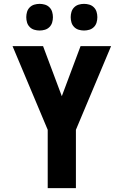

<svg xmlns="http://www.w3.org/2000/svg" viewBox="-20 -974 640 994"><path d="M227 0V-302L45 -735H203L300 -476L397 -735H555L373 -302V0ZM415 -816Q401 -816 387.5 -820Q374 -824 364 -834Q354 -844 350 -857.5Q346 -871 346 -885Q346 -899 350 -912.5Q354 -926 364 -936Q374 -946 387.5 -950Q401 -954 415 -954Q429 -954 442.5 -950Q456 -946 466 -936Q476 -926 480 -912.5Q484 -899 484 -885Q484 -871 480 -857.5Q476 -844 466 -834Q456 -824 442.5 -820Q429 -816 415 -816ZM185 -816Q171 -816 157.5 -820Q144 -824 134 -834Q124 -844 120 -857.5Q116 -871 116 -885Q116 -899 120 -912.5Q124 -926 134 -936Q144 -946 157.5 -950Q171 -954 185 -954Q199 -954 212.5 -950Q226 -946 236 -936Q246 -926 250 -912.5Q254 -899 254 -885Q254 -871 250 -857.5Q246 -844 236 -834Q226 -824 212.5 -820Q199 -816 185 -816Z"/></svg>

Font: Iosevka Aile Heavy
Style: Regular
Weight: 900
Designer: Belleve Invis
Foundry: Belleve Invis
Version: Version 31.1.0; ttfautohint (v1.8.4)